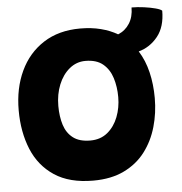

<svg xmlns="http://www.w3.org/2000/svg" viewBox="-53 -785 815 862"><g transform="rotate(-5 354.0 -354.0)"><path d="M333 25.5Q226 25.5 158.2 -19.5Q90.5 -64.5 58.5 -142.2Q26.5 -220 26.5 -318Q26.5 -417 62.8 -494.2Q99 -571.5 167.8 -615.8Q236.5 -660 333 -660Q384 -660 426 -649.2Q468 -638.5 501 -619Q533.5 -632 552.5 -661.8Q571.5 -691.5 571.5 -734Q598.5 -734 627.8 -730Q657 -726 679.2 -720Q701.5 -714 707.5 -707.5Q707.5 -635 672.8 -591.8Q638 -548.5 586.5 -534.5Q614 -491 627 -436.2Q640 -381.5 640 -320Q640 -252.5 622.2 -190.5Q604.5 -128.5 567.5 -79.8Q530.5 -31 472.2 -2.8Q414 25.5 333 25.5ZM335.5 -155Q381.5 -155 413 -181Q444.5 -207 460.8 -249Q477 -291 477 -338.5Q477 -385 464.5 -424.8Q452 -464.5 423 -488.8Q394 -513 344 -513Q303.5 -513 272 -487Q240.5 -461 223 -417.8Q205.5 -374.5 205.5 -322Q205.5 -274 217.5 -236.2Q229.5 -198.5 258 -176.8Q286.5 -155 335.5 -155Z"/></g></svg>

Font: Grandstander ExtraBold
Style: Regular
Weight: 800
Designer: Tyler Finck
Foundry: Etcetera Type Co
Version: Version 1.200; ttfautohint (v1.8.3)